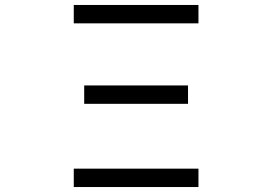

<svg xmlns="http://www.w3.org/2000/svg" viewBox="-20 -753 1096 773"><path d="M779 -659H277V-733H779ZM737 -335H319V-409H737ZM779 0H277V-74H779Z"/></svg>

Font: PlemolJP
Style: Regular
Weight: 400
Monospace: yes
Version: v2.0.4; ttfautohint (v1.8.4.7-5d5b-dirty) -l 6 -r 45 -G 200 